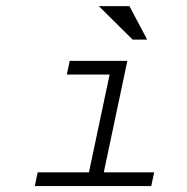

<svg xmlns="http://www.w3.org/2000/svg" viewBox="-20 -624 626 644"><path d="M213.9 -419.9H407.2L328.1 -45.9H497.1L487.3 0H96.7L106.4 -45.9H278.3L347.7 -374H204.1ZM311.5 -603.5H414.1L473.6 -491.2H424.8Z"/></svg>

Font: Thabit-Oblique
Style: Oblique
Weight: 500
Designer: Regenerated by Nadim Shaikli
Foundry: MAK Alagha
Version: 0.01